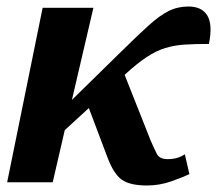

<svg xmlns="http://www.w3.org/2000/svg" viewBox="-20 -560 667 590"><path d="M2 0 111 -536H267L201 -253L354 -403Q404 -452 437 -482Q470 -512 498 -526Q526 -540 559 -540Q600 -540 617 -512.5Q634 -485 622 -425Q580 -425 548 -423Q516 -421 488 -412.5Q460 -404 430.5 -384.5Q401 -365 363 -330L443 -128Q454 -103 462 -87Q470 -71 495 -71Q512 -71 525 -75Q538 -79 548 -86L562 -25Q546 -17 508.5 -3.5Q471 10 432 10Q379 10 354 -8Q329 -26 310 -77L253 -228L179 -160L142 0Z"/></svg>

Font: Noto Serif
Style: Bold Italic
Weight: 700
Italic angle: -12°
Designer: Monotype Design Team
Foundry: Monotype Imaging Inc.
Version: Version 2.013